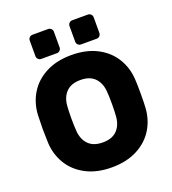

<svg xmlns="http://www.w3.org/2000/svg" viewBox="-160 -1026 1039 1157"><g transform="rotate(-20 359.0 -447.5)"><path d="M671 -439Q673 -411 673 -349Q673 -288 671 -261Q667 -185 629.5 -123.5Q592 -62 523 -26Q454 10 359 10Q264 10 195 -26Q126 -62 88.5 -123.5Q51 -185 47 -261Q45 -315 45 -349Q45 -383 47 -439Q51 -515 88.5 -576.5Q126 -638 195 -674Q264 -710 359 -710Q454 -710 523 -674Q592 -638 629.5 -576.5Q667 -515 671 -439ZM359 -550Q300 -550 268.5 -518.5Q237 -487 232 -434Q229 -401 229 -351Q229 -302 232 -266Q237 -213 268.5 -181.5Q300 -150 359 -150Q418 -150 449.5 -181.5Q481 -213 486 -266Q489 -302 489 -351Q489 -401 486 -434Q481 -487 449.5 -518.5Q418 -550 359 -550ZM282 -750H181Q170 -750 162 -758Q154 -766 154 -777V-878Q154 -889 162 -897Q170 -905 181 -905H282Q293 -905 301 -897Q309 -889 309 -878V-777Q309 -766 301 -758Q293 -750 282 -750ZM537 -750H436Q425 -750 417 -758Q409 -766 409 -777V-878Q409 -889 417 -897Q425 -905 436 -905H537Q548 -905 556 -897Q564 -889 564 -878V-777Q564 -766 556 -758Q548 -750 537 -750Z"/></g></svg>

Font: Rubik
Style: Regular
Weight: 700
Designer: Hubert & Fischer
Foundry: Hubert & Fischer
Version: Version 1.100